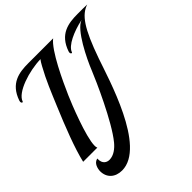

<svg xmlns="http://www.w3.org/2000/svg" viewBox="-242 -858 1235 1235"><g transform="rotate(-45 376.0 -240.5)"><path d="M712 -698C696 -698 680 -698 665 -698C580 -698 494 -685 454 -569C453 -565 452 -562 452 -559C452 -551 457 -546 461 -546C463 -546 464 -547 465 -549C480 -595 570 -634 654 -652H655C589 -629 504 -455 472 -375C447 -313 331 -50 246 53C222 82 187 111 147 111C123 111 97 97 97 56C97 54 98 52 98 50C61 54 52 101 52 120C52 179 93 217 156 217C373 217 511 -263 559 -399C631 -604 681 -674 752 -697ZM264 -698C248 -698 232 -698 217 -698C132 -698 46 -685 6 -569C5 -565 4 -562 4 -559C4 -551 9 -546 13 -546C15 -546 16 -547 17 -549C37 -612 186 -659 291 -661C282 -651 275 -638 266 -622C220 -539 189 -461 152 -373C96 -240 41 -100 18 0H147C144 -5 143 -12 143 -21C143 -102 230 -318 253 -370C292 -459 380 -650 443 -698Z"/></g></svg>

Font: Playball
Style: Regular
Weight: 400
Designer: Robert E. Leuschke
Foundry: Robert E. Leuschke
Version: Version 1.001